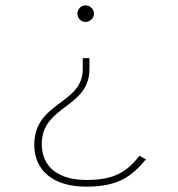

<svg xmlns="http://www.w3.org/2000/svg" viewBox="-20 -574 665 717"><path d="M299 -554C283 -554 269 -540 269 -523C269 -506 283 -492 299 -492C316 -492 331 -506 331 -523C331 -540 316 -554 299 -554ZM314 -357H289V-316C289 -183 108 -195 108 -33C108 63 179 123 301 123C423 123 471 85 525 21L501 8C452 69 406 98 303 98C197 98 136 49 136 -36C136 -181 314 -170 314 -316Z"/></svg>

Font: Inconsolata Expanded ExtraLight
Style: Regular
Weight: 200
Width: 7
Monospace: yes
Designer: Raph Levien, Cyreal, Brenton Simpson
Foundry: Raph Levien, Cyreal, Google
Version: Version 3.100